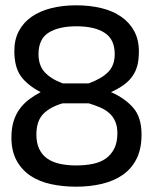

<svg xmlns="http://www.w3.org/2000/svg" viewBox="-20 -691 570 723"><path d="M267 -671Q318 -671 361.5 -660.5Q405 -650 436.5 -628Q468 -606 485.5 -573.5Q503 -541 503 -498Q503 -466 497 -443.5Q491 -421 478 -403Q465 -385 445.5 -371Q426 -357 398 -344Q449 -322 481 -286Q513 -250 513 -184Q513 -130 494 -92.5Q475 -55 441.5 -32Q408 -9 363 1.5Q318 12 267 12Q217 12 172.5 2.5Q128 -7 95 -29Q62 -51 42.5 -86.5Q23 -122 23 -173Q23 -209 31.5 -235.5Q40 -262 55 -282Q70 -302 90 -317Q110 -332 133 -344Q82 -371 58 -405Q34 -439 34 -499Q34 -542 51 -574Q68 -606 98.5 -627.5Q129 -649 172 -660Q215 -671 267 -671ZM267 -68Q301 -68 330 -74Q359 -80 379 -94.5Q399 -109 410.5 -132Q422 -155 422 -189Q422 -215 414 -233.5Q406 -252 391.5 -265Q377 -278 357 -286.5Q337 -295 314 -302H216Q168 -288 142.5 -261.5Q117 -235 117 -184Q117 -152 128 -129.5Q139 -107 158.5 -93.5Q178 -80 206 -74Q234 -68 267 -68ZM268 -592Q201 -592 163 -568Q125 -544 125 -487Q125 -445 148 -419.5Q171 -394 216 -377H314Q361 -394 386.5 -419Q412 -444 412 -487Q412 -543 374 -567.5Q336 -592 268 -592Z"/></svg>

Font: Panefresco 500wt
Style: Regular
Weight: 700
Foundry: Campivisivi & Chank Co
Version: Version 1.001